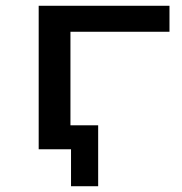

<svg xmlns="http://www.w3.org/2000/svg" viewBox="-20 -517 632 665"><path d="M226 128V0H122V-83H320V128ZM114 0V-497H567V-407H224V0Z"/></svg>

Font: Nunito Sans 7pt Expanded Medium
Style: Regular
Weight: 500
Width: 7
Designer: Vernon Adams
Foundry: Vernon Adams
Version: Version 3.101;gftools[0.9.27]